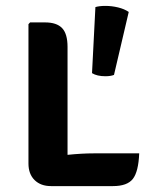

<svg xmlns="http://www.w3.org/2000/svg" viewBox="-20 -629 514 651"><path d="M452 -109Q449.5 -47 430.5 -22.5Q411.5 2 363 2H153Q118 2 97.2 -18.5Q76.5 -39 76.5 -74.5V-547L82 -553H133Q172 -553 190.5 -533.8Q209 -514.5 209 -470V-104Q257.5 -109 297.5 -109ZM303.5 -605Q317 -609 337.5 -609Q359 -609 380.5 -603.8Q402 -598.5 416.5 -588.5L366.5 -375Q355 -370.5 337.5 -370.5Q309 -370.5 292 -381Z"/></svg>

Font: Signika SC SemiBold
Style: Regular
Weight: 600
Designer: Anna Giedryś
Foundry: Anna Giedryś
Version: Version 2.000; ttfautohint (v1.8.3) -l 8 -r 50 -G 200 -x 9 -